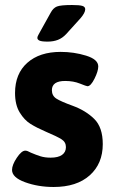

<svg xmlns="http://www.w3.org/2000/svg" viewBox="-20 -738 453 766"><path d="M28 -60Q28 -80 47 -108.5Q66 -137 81 -137Q89 -137 103 -129Q124 -120 141.5 -114.5Q159 -109 182 -109Q212 -109 227.5 -120Q243 -131 243 -151Q243 -171 226 -182Q209 -193 162 -213Q127 -228 102 -243.5Q77 -259 58.5 -289.5Q40 -320 40 -367Q40 -444 89 -487.5Q138 -531 222 -531Q275 -531 323.5 -516Q372 -501 372 -473Q372 -454 357 -424Q342 -394 329 -394Q325 -394 299 -404.5Q273 -415 240 -415Q187 -415 187 -378Q187 -356 205 -344.5Q223 -333 270 -316Q322 -297 356 -263.5Q390 -230 390 -163Q390 -85 338 -38.5Q286 8 194 8Q132 8 80 -11Q28 -30 28 -60ZM129 -587Q129 -592 134 -600.5Q139 -609 142 -615L182 -687Q192 -706 207 -712Q222 -718 267 -718Q297 -718 308.5 -714.5Q320 -711 320 -701Q320 -687 301 -665L244 -602Q229 -586 211 -579Q193 -572 170 -572Q146 -572 137.5 -576Q129 -580 129 -587Z"/></svg>

Font: Asap-Bold
Style: Bold
Weight: 700
Designer: Pablo Cosgaya
Foundry: Omnibus-Type
Version: Version 2.000; ttfautohint (v1.8)